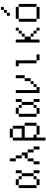

<svg xmlns="http://www.w3.org/2000/svg" viewBox="1511 -2363 978 4040"><g transform="rotate(-90 2000.0 -343.0)"><path d="M125 -62.5V0H250V-62.5ZM125 -62.5Q125 -62.5 125 -437.5H62.5Q62.5 -437.5 62.5 -62.5ZM250 -62.5H312.5V-125H250ZM375 -125Q375 -125 375 0H437.5Q437.5 0 437.5 -125ZM312.5 -125H375Q375 -125 375 -375H312.5Q312.5 -375 312.5 -125ZM312.5 -375V-437.5H250V-375ZM375 -375H437.5Q437.5 -375 437.5 -500H375Q375 -500 375 -375ZM125 -437.5H250V-500H125Z M562.5 -125Q562.5 -125 562.5 0H625Q625 0 625 -125ZM875 -125Q875 -125 875 0H937.5Q937.5 0 937.5 -125ZM625 -125H687.5Q687.5 -125 687.5 -250H625Q625 -250 625 -125ZM875 -125Q875 -125 875 -250H812.5Q812.5 -250 812.5 -125ZM687.5 -250H812.5Q812.5 -250 812.5 -375H750V-312.5H687.5ZM750 -375Q750 -375 750 -500H687.5Q687.5 -500 687.5 -375ZM687.5 -500Q687.5 -500 687.5 -625H625Q625 -625 625 -500Z M1062.5 -562.5V125H1125V-62.5H1187.5V0H1375V-62.5H1187.5V-125H1125V-312.5H1375Q1375 -312.5 1375 -62.5H1437.5Q1437.5 -62.5 1437.5 -312.5H1375Q1375 -312.5 1375 -562.5H1312.5V-375H1125V-562.5ZM1125 -562.5H1312.5V-625H1125Z M1625 -62.5V0H1750V-62.5ZM1625 -62.5Q1625 -62.5 1625 -437.5H1562.5Q1562.5 -437.5 1562.5 -62.5ZM1750 -62.5H1812.5V-125H1750ZM1875 -125Q1875 -125 1875 0H1937.5Q1937.5 0 1937.5 -125ZM1812.5 -125H1875Q1875 -125 1875 -375H1812.5Q1812.5 -375 1812.5 -125ZM1812.5 -375V-437.5H1750V-375ZM1875 -375H1937.5Q1937.5 -375 1937.5 -500H1875Q1875 -500 1875 -375ZM1625 -437.5H1750V-500H1625Z M2062.5 -500Q2062.5 -500 2062.5 0H2187.5V-62.5H2125V-500ZM2187.5 -62.5H2250V-125H2187.5ZM2250 -125H2312.5V-187.5H2250ZM2312.5 -187.5H2375Q2375 -187.5 2375 -312.5H2312.5Q2312.5 -312.5 2312.5 -187.5ZM2375 -312.5H2437.5V-500H2375Z M2875 0V-62.5H2750V0ZM2750 -62.5V-500H2625V-437.5H2687.5Q2687.5 -437.5 2687.5 -62.5Z M3437.5 0V-62.5H3375V0ZM3437.5 -437.5V-500H3375V-437.5H3312.5V-375H3250V-312.5H3187.5V-500H3125Q3125 -500 3125 0H3187.5V-187.5H3250V-125H3312.5V-62.5H3375V-125H3312.5V-187.5H3250Q3250 -187.5 3250 -312.5H3312.5V-375H3375V-437.5Z M3875 -750V-812.5H3812.5V-750H3750V-687.5H3687.5V-625H3750V-687.5H3812.5V-750ZM3625 -62.5V0H3875V-62.5ZM3625 -62.5Q3625 -62.5 3625 -437.5H3562.5Q3562.5 -437.5 3562.5 -62.5ZM3875 -62.5H3937.5Q3937.5 -62.5 3937.5 -437.5H3875Q3875 -437.5 3875 -62.5ZM3625 -437.5H3875V-500H3625Z"/></g></svg>

Font: BFUnifontExMono
Style: Regular
Weight: 500
Version: Version 15.0.06